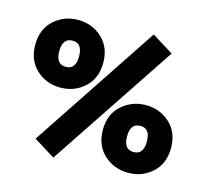

<svg xmlns="http://www.w3.org/2000/svg" viewBox="-109 -850 1097 1020"><g transform="rotate(15 439.5 -340.0)"><path d="M268 45 151 -28 614 -725 732 -652ZM207 -324Q129 -324 74.5 -374.5Q20 -425 20 -510Q20 -596 75 -646Q130 -696 207 -696Q285 -696 339.5 -645.5Q394 -595 394 -510Q394 -424 339 -374Q284 -324 207 -324ZM207 -438Q261 -438 261 -510Q261 -582 207 -582Q152 -582 152 -510Q152 -438 207 -438ZM672 20Q594 20 539 -30.5Q484 -81 484 -166Q484 -253 540 -302.5Q596 -352 672 -352Q750 -352 804.5 -301.5Q859 -251 859 -166Q859 -80 804 -30Q749 20 672 20ZM672 -94Q726 -94 726 -166Q726 -238 672 -238Q617 -238 617 -166Q617 -94 672 -94Z"/></g></svg>

Font: Trujillo Black
Style: Regular
Weight: 900
Designer: Fira Sans original fonts by bBox Type GmbH, Carrois Corporate GbR, & Edenspiekermann AG / Changes by Cristiano Sobral
Foundry: Fira Sans original fonts by bBox Type GmbH, Carrois Corporate GbR, & Edenspiekermann AG / Changes by Cristiano Sobral
Version: Version 4.301;July 28, 2020;FontCreator 13.0.0.2655 64-bit